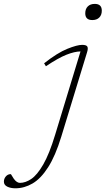

<svg xmlns="http://www.w3.org/2000/svg" viewBox="-198 -758 555 1010"><path d="M250.5 -688Q250.5 -711 263.8 -724.2Q277 -737.5 300.5 -737.5Q337.5 -737.5 337.5 -702Q337.5 -679 324.2 -665.8Q311 -652.5 287.5 -652.5Q250.5 -652.5 250.5 -688ZM124.5 -39.5Q93.5 62 55.2 121.8Q17 181.5 -26.5 207Q-70 232.5 -117 232.5Q-142 232.5 -159.8 223.8Q-177.5 215 -177.5 197.5Q-177.5 182 -167.2 170Q-157 158 -141.5 158Q-140 158 -136 165.5Q-132 173 -125 183Q-109.5 204 -93 204Q-64 204 -33.2 183.2Q-2.5 162.5 29.5 107.2Q61.5 52 92.5 -50.5L225.5 -487.5Q194 -487 151.2 -470Q108.5 -453 43.5 -409.5L34 -425Q104.5 -480.5 156.2 -501.2Q208 -522 234 -522Q256.5 -522 261.5 -512.8Q266.5 -503.5 260 -483Z"/></svg>

Font: Newsreader Caption ExtraLight
Style: Italic
Weight: 275
Italic angle: -17°
Designer: Hugues Gentile
Foundry: Production Type
Version: Version 1.001